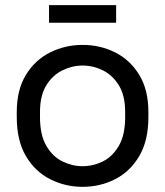

<svg xmlns="http://www.w3.org/2000/svg" viewBox="-20 -714 640 744"><path d="M300 10Q233 10 174.5 -19.5Q116 -49 80.5 -109Q45 -169 45 -260V-280Q45 -366 80.5 -424Q116 -482 174.5 -511Q233 -540 300 -540Q368 -540 426 -511Q484 -482 519.5 -424Q555 -366 555 -280V-260Q555 -169 519.5 -109Q484 -49 426 -19.5Q368 10 300 10ZM300 -70Q341 -70 378.5 -88.5Q416 -107 440.5 -149Q465 -191 465 -260V-280Q465 -344 440.5 -383.5Q416 -423 378.5 -441.5Q341 -460 300 -460Q260 -460 222 -441.5Q184 -423 159.5 -383.5Q135 -344 135 -280V-260Q135 -191 159.5 -149Q184 -107 222 -88.5Q260 -70 300 -70ZM170 -626V-694H430V-626Z"/></svg>

Font: Golos Text
Style: Regular
Weight: 400
Designer: A.Korolkova, Vitaly Kuzmin
Foundry: ParaType Ltd
Version: Version 2.004